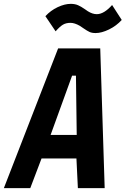

<svg xmlns="http://www.w3.org/2000/svg" viewBox="-31 -976 652 996"><path d="M270.5 -725H489L512 0H373L365.5 -154H184.5L126 0H-11ZM367 -276 363 -583.5H343L231.5 -276ZM403 -828.5Q387 -840 383 -842Q356 -857.5 334.5 -857.5Q311.5 -857.5 295.2 -847.8Q279 -838 257.5 -813.5L204.5 -892Q231.5 -921.5 268 -938.8Q304.5 -956 336 -956Q358 -956 374.2 -948.8Q390.5 -941.5 410.5 -927.5L425 -917.5Q449 -902.5 471 -902.5Q508.5 -902.5 550.5 -950L600.5 -872.5Q573 -842 534.5 -823.2Q496 -804.5 465 -804.5Q446 -804.5 433.5 -810.2Q421 -816 403 -828.5Z"/></svg>

Font: JuliaMono ExtraBold
Style: Italic
Weight: 800
Italic angle: -9°
Monospace: yes
Designer: cormullion
Foundry: corm
Version: Version 0.057; ttfautohint (v1.8.4)